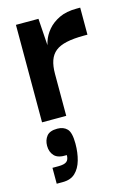

<svg xmlns="http://www.w3.org/2000/svg" viewBox="-105 -468 548 782"><g transform="rotate(-15 169.0 -77.0)"><path d="M42 0V-411H137L145 -291L144 -203V0ZM144 -177 141 -268Q141 -289 149 -313.5Q157 -338 175.5 -360Q194 -382 224 -396.5Q254 -411 298 -411H313V-297H298Q255 -297 225 -290.5Q195 -284 177.5 -270Q160 -256 152 -233Q144 -210 144 -177ZM35 257V190H60Q85 190 95 182Q105 174 105 155Q68 157 52.5 140.5Q37 124 37 98Q37 74 50 57.5Q63 41 95 41Q121 41 136 56.5Q151 72 151 119Q151 157 142 188.5Q133 220 113.5 238.5Q94 257 61 257Z"/></g></svg>

Font: Darker Grotesque
Style: Bold
Weight: 700
Designer: Gabriel Lam
Foundry: TypeRant
Version: Version 1.000;gftools[0.9.28]